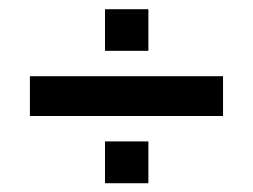

<svg xmlns="http://www.w3.org/2000/svg" viewBox="-20 -584 562 427"><path d="M213.5 -471V-563.5H310V-471ZM46.5 -326V-414.5H476V-326ZM213.5 -176.5V-269.5H310V-176.5Z"/></svg>

Font: Big Shoulders Stencil Text
Style: Bold
Weight: 700
Designer: Patric King
Foundry: XO Type Co
Version: Version 1.000